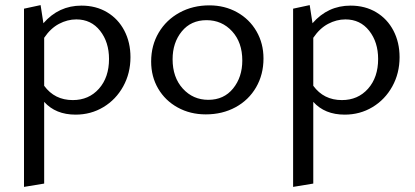

<svg xmlns="http://www.w3.org/2000/svg" viewBox="-20 -443 1625 752"><path d="M491 -219Q491 -156 462.5 -104.5Q434 -53 385 -23.5Q336 6 276 6Q198 6 153 -44V276L74 289V-409L139 -423L150 -352Q210 -421 299 -421Q356 -421 399.5 -395Q443 -369 467 -323Q491 -277 491 -219ZM407 -212Q407 -278 372 -322.5Q337 -367 279 -367Q244 -367 211 -349.5Q178 -332 153 -295V-107Q194 -51 265 -51Q328 -51 367.5 -95.5Q407 -140 407 -212Z M572 -202Q572 -265 601.5 -315Q631 -365 683 -393.5Q735 -422 800 -422Q860 -422 908.5 -395Q957 -368 984.5 -320.5Q1012 -273 1012 -214Q1012 -151 983 -101Q954 -51 902.5 -23Q851 5 786 5Q725 5 676 -22Q627 -49 599.5 -96Q572 -143 572 -202ZM929 -206Q929 -277 889 -320.5Q849 -364 789 -364Q728 -364 692 -320Q656 -276 656 -211Q656 -140 696 -96Q736 -52 796 -52Q857 -52 893 -96.5Q929 -141 929 -206Z M1545 -219Q1545 -156 1516.5 -104.5Q1488 -53 1439 -23.5Q1390 6 1330 6Q1252 6 1207 -44V276L1128 289V-409L1193 -423L1204 -352Q1264 -421 1353 -421Q1410 -421 1453.5 -395Q1497 -369 1521 -323Q1545 -277 1545 -219ZM1461 -212Q1461 -278 1426 -322.5Q1391 -367 1333 -367Q1298 -367 1265 -349.5Q1232 -332 1207 -295V-107Q1248 -51 1319 -51Q1382 -51 1421.5 -95.5Q1461 -140 1461 -212Z"/></svg>

Font: Ysabeau Infant Medium
Style: Regular
Weight: 500
Designer: Christian Thalmann (Catharsis Fonts)
Version: Version 0.003